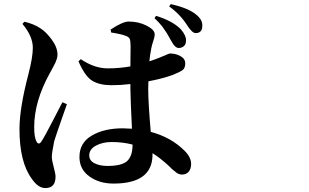

<svg xmlns="http://www.w3.org/2000/svg" viewBox="-20 -872 1540 957"><path d="M750 -781.2 757.8 -793Q840.8 -767.6 881.8 -725.6Q908.2 -694.3 907.2 -669.9Q907.2 -651.4 896.5 -642.1Q885.7 -632.8 871.1 -632.8Q862.3 -632.8 854.5 -639.6Q846.7 -646.5 842.8 -652.8Q838.9 -659.2 829.1 -675.8Q795.9 -740.2 750 -781.2ZM291 -362.3 313.5 -352.5Q306.6 -333 292 -291.5Q277.3 -250 266.1 -216.8Q254.9 -183.6 250 -168Q238.3 -107.4 238.3 -91.8Q238.3 -73.2 247.6 -39.6Q256.8 -5.9 256.8 8.8Q256.8 65.4 206.1 65.4Q169.9 65.4 138.7 19.5Q77.1 -63.5 77.1 -228.5Q77.1 -332 121.1 -500Q143.6 -585.9 143.6 -633.8Q143.6 -691.4 91.8 -752.9L101.6 -763.7Q148.4 -752.9 180.7 -731.4Q209 -713.9 237.8 -674.8Q266.6 -635.7 266.6 -599.6Q266.6 -589.8 263.2 -578.6Q259.8 -567.4 256.3 -560.1Q252.9 -552.7 243.2 -534.7Q233.4 -516.6 227.5 -505.9Q150.4 -366.2 150.4 -238.3Q150.4 -189.5 161.1 -168Q166 -157.2 172.9 -156.7Q179.7 -156.2 186.5 -167Q201.2 -188.5 243.7 -271Q286.1 -353.5 291 -362.3ZM640.6 -149.4V-151.4Q592.8 -164.1 536.1 -164.1Q491.2 -164.1 458 -146Q424.8 -127.9 424.8 -97.7Q424.8 -71.3 451.2 -58.1Q477.5 -44.9 515.6 -44.9Q587.9 -44.9 614.3 -69.8Q640.6 -94.7 640.6 -149.4ZM534.2 -710 531.2 -724.6Q591.8 -764.6 621.1 -764.6Q670.9 -764.6 710.9 -744.1Q751 -723.6 751 -701.2Q751 -687.5 744.1 -668Q737.3 -648.4 734.4 -632.8Q727.5 -598.6 724.6 -566.4Q754.9 -576.2 779.3 -586.4Q803.7 -596.7 814 -601.1Q824.2 -605.5 826.2 -605.5Q855.5 -605.5 879.4 -592.3Q903.3 -579.1 903.3 -556.6Q903.3 -533.2 891.1 -523.4Q878.9 -513.7 839.8 -498Q784.2 -478.5 719.7 -466.8Q718.8 -454.1 718.8 -426.8Q718.8 -362.3 731.4 -214.8Q833 -187.5 899.4 -121.1Q932.6 -88.9 932.6 -54.7Q932.6 -30.3 920.4 -16.1Q908.2 -2 887.7 -2Q883.8 -2 880.4 -2.4Q877 -2.9 873 -4.4Q869.1 -5.9 866.7 -6.8Q864.3 -7.8 859.9 -11.2Q855.5 -14.6 853 -16.6Q850.6 -18.6 845.2 -22.9Q839.8 -27.3 836.9 -29.8Q834 -32.2 827.6 -39.1Q821.3 -45.9 817.4 -48.8Q775.4 -86.9 740.2 -108.4V-101.6Q740.2 43 545.9 43Q474.6 43 425.3 7.3Q376 -28.3 376 -89.8Q376 -160.2 437.5 -196.3Q499 -232.4 591.8 -232.4Q608.4 -232.4 637.7 -230.5Q630.9 -369.1 629.9 -428.7V-453.1Q582 -447.3 536.1 -447.3Q477.5 -447.3 440.9 -468.8Q404.3 -490.2 371.1 -566.4L382.8 -577.1Q450.2 -531.2 517.6 -531.2Q574.2 -531.2 629.9 -541L630.9 -640.6Q630.9 -669.9 626 -679.2Q621.1 -688.5 606.4 -693.4Q585 -702.1 534.2 -710ZM823.2 -839.8 831.1 -851.6Q918 -832 957 -799.8Q990.2 -773.4 988.3 -743.2Q988.3 -707 955.1 -707Q937.5 -707 912.1 -747.1Q877 -801.8 823.2 -839.8Z"/></svg>

Font: Bpmf Zihi Serif Bold
Style: Bold
Weight: 700
Foundry: But Ko
Version: Version 1.320